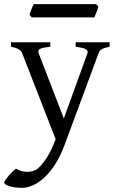

<svg xmlns="http://www.w3.org/2000/svg" viewBox="-43 -657 556 921"><path d="M482.9 -433.1Q468.3 -429.7 459 -426.8Q449.7 -423.8 443.8 -420.2Q438 -416.5 434.8 -411.9Q431.6 -407.2 429.2 -399.9L266.1 40Q245.6 94.2 220.5 132.8Q195.3 171.4 168.2 196Q141.1 220.7 113.8 232.4Q86.4 244.1 62 244.1Q43.5 244.1 27.8 241.7Q12.2 239.3 1 235.6Q-10.3 231.9 -16.6 227.3Q-22.9 222.7 -22.9 218.3Q-22.9 215.3 -17.1 206.5Q-11.2 197.8 -2.4 187.3Q6.3 176.8 16.4 167Q26.4 157.2 34.2 152.3Q57.6 166 80.8 167Q104 168 122.1 161.1Q130.9 158.2 142.6 147.5Q154.3 136.7 166.3 121.1Q178.2 105.5 189.7 85.7Q201.2 65.9 210 44.9L224.1 11.2L64 -399.9Q59.6 -413.6 46.9 -420.7Q34.2 -427.7 9.8 -433.1V-454.1H198.2V-433.1Q179.2 -430.7 167.2 -428.2Q155.3 -425.8 148.7 -422.1Q142.1 -418.5 141.1 -413.1Q140.1 -407.7 143.1 -399.9L263.2 -88.9L376 -399.9Q378.4 -407.2 376.7 -412.4Q375 -417.5 368.4 -421.1Q361.8 -424.8 349.9 -427.5Q337.9 -430.2 319.8 -433.1V-454.1H482.9ZM428.7 -625.5Q427.7 -620.1 425.3 -613Q422.9 -606 419.9 -598.9Q417 -591.8 414.3 -585Q411.6 -578.1 409.7 -573.7H109.4L98.6 -585.9Q99.6 -591.3 102.1 -598.1Q104.5 -605 107.4 -612.1Q110.4 -619.1 113.3 -625.7Q116.2 -632.3 118.7 -637.2H418Z"/></svg>

Font: Gentium Plus
Style: Regular
Weight: 400
Designer: J. Victor Gaultney, Annie Olsen, Iska Routamaa
Foundry: SIL International
Version: Version 1.510